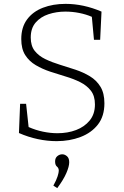

<svg xmlns="http://www.w3.org/2000/svg" viewBox="-20 -722 639 993"><path d="M139 -528Q139 -485 159.5 -459Q180 -433 214 -416.5Q248 -400 289 -387.5Q330 -375 370.5 -361.5Q411 -348 445 -327.5Q479 -307 499.5 -273.5Q520 -240 520 -188Q520 -121 486.5 -78Q453 -35 396.5 -13.5Q340 8 273 8Q225 8 175.5 -2.5Q126 -13 78 -34L84 -185H115L128 -65Q164 -49 202.5 -41Q241 -33 277 -33Q330 -33 373.5 -49.5Q417 -66 444 -99Q471 -132 471 -182Q471 -226 450 -253Q429 -280 395 -297Q361 -314 320.5 -326Q280 -338 239.5 -351.5Q199 -365 165 -385Q131 -405 110.5 -437Q90 -469 90 -520Q90 -581 120 -621.5Q150 -662 202 -682Q254 -702 319 -702Q412 -702 505 -662L498 -516H466L455 -635Q425 -648 389.5 -655Q354 -662 318 -662Q272 -662 231 -648.5Q190 -635 164.5 -605.5Q139 -576 139 -528ZM276 251 256 238Q272 209 278 189.5Q284 170 284 161Q284 147 274.5 139.5Q265 132 265 113Q265 95 276.5 85.5Q288 76 302 76Q315 76 326.5 86Q338 96 338 117Q338 139 323 173.5Q308 208 276 251Z"/></svg>

Font: Bitter Light
Style: Regular
Weight: 300
Designer: Sol Matas, and Bitter project Authors
Foundry: Sol Matas
Version: Version 2.001